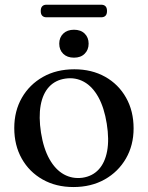

<svg xmlns="http://www.w3.org/2000/svg" viewBox="-20 -762 611 794"><path d="M287.5 -475.5Q359.5 -475.5 414.8 -444.5Q470 -413.5 501.2 -358.2Q532.5 -303 532.5 -231Q532.5 -161.5 500.8 -106.5Q469 -51.5 413 -20Q357 11.5 283.5 11.5Q211.5 11.5 156.2 -19.8Q101 -51 70 -106Q39 -161 39 -232.5Q39 -303 70.5 -357.8Q102 -412.5 157.8 -444Q213.5 -475.5 287.5 -475.5ZM321 -27Q362 -33 388 -61Q414 -89 423 -137Q432 -185 421.5 -250.5Q411 -316.5 386.8 -360.2Q362.5 -404 327.5 -423.5Q292.5 -443 250.5 -437Q209 -431 183 -403Q157 -375 148.2 -326.8Q139.5 -278.5 149.5 -213.5Q160 -147.5 184.5 -104Q209 -60.5 244 -41Q279 -21.5 321 -27ZM286 -523.5Q258 -523.5 241.5 -539.5Q225 -555.5 225 -581.5Q225 -607 241.5 -623Q258 -639 286 -639Q314 -639 330.2 -623Q346.5 -607 346.5 -581.5Q346.5 -556 330.2 -539.8Q314 -523.5 286 -523.5ZM148.5 -716.5Q148.5 -730 154.8 -736.2Q161 -742.5 172 -742.5H398.5Q410 -742.5 416.2 -736.2Q422.5 -730 422.5 -716.5Q422.5 -703 416.2 -696.8Q410 -690.5 398.5 -690.5H172Q161 -690.5 154.8 -696.8Q148.5 -703 148.5 -716.5Z"/></svg>

Font: Fraunces 36pt
Style: Regular
Weight: 400
Version: Version 1.000;[b76b70a41]